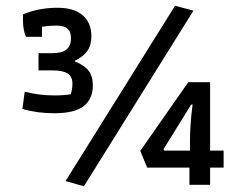

<svg xmlns="http://www.w3.org/2000/svg" viewBox="-20 -643 855 668"><path d="M208 -13 589 -623 653 -606 272 5ZM58 -264 66 -324Q115 -311 170 -311Q201 -311 226 -315Q232 -332 232 -352Q232 -377 215 -387.5Q198 -398 163 -398H114V-458H163Q196 -458 211.5 -471Q227 -484 227 -510Q227 -533 214.5 -543.5Q202 -554 176 -554Q151 -554 126 -550V-515H70Q60 -540 60 -570V-593Q115 -616 180 -616Q238 -616 268 -589.5Q298 -563 298 -517Q298 -486 284 -466Q270 -446 241 -432V-429Q274 -416 288.5 -396.5Q303 -377 303 -346Q303 -299 271.5 -274Q240 -249 169 -249Q109 -249 58 -264ZM639 -60H492L468 -118L635 -357H711V-119H758V-60H711V0H639ZM641 -119V-154Q641 -210 650 -279H645L549 -124L551 -119Z"/></svg>

Font: Athiti Medium
Style: Regular
Weight: 500
Designer: CadsonDemak Team
Foundry: CadsonDemak
Version: Version 1.033